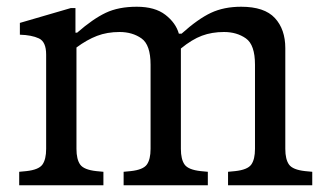

<svg xmlns="http://www.w3.org/2000/svg" viewBox="-20 -550 974 570"><path d="M37 0V-40L58 -42Q95 -46 106 -61.5Q117 -77 117 -108V-388Q117 -426 95.5 -436Q74 -446 39 -447V-482L190 -526H204V-453H209Q256 -494 294 -512Q332 -530 386 -530Q440 -530 471 -506Q502 -482 511 -450H519Q568 -494 606.5 -512Q645 -530 696 -530Q765 -530 796 -496.5Q827 -463 827 -407V-108Q827 -77 838 -61.5Q849 -46 886 -42L907 -40V0H657V-40L678 -42Q715 -46 726 -61.5Q737 -77 737 -108V-358Q737 -417 710 -436Q683 -455 645 -455Q609 -455 579.5 -444Q550 -433 517 -406V-108Q517 -77 528 -61.5Q539 -46 576 -42L597 -40V0H347V-40L368 -42Q405 -46 416 -61.5Q427 -77 427 -108V-358Q427 -417 400 -436Q373 -455 335 -455Q298 -455 268 -443.5Q238 -432 207 -409V-108Q207 -77 218 -61.5Q229 -46 266 -42L287 -40V0Z"/></svg>

Font: Hedvig Letters Serif 12pt
Style: Regular
Weight: 400
Designer: Alexander Örn & Tor Weibull
Foundry: Kanon Foundry
Version: Version 1.000; ttfautohint (v1.8.4.7-5d5b)